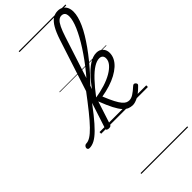

<svg xmlns="http://www.w3.org/2000/svg" viewBox="-622 -1078 1638 1638"><g transform="rotate(-45 196.5 -259.5)"><path d="M-156 17Q-168 17 -173 9.5Q-178 2 -176 -7Q-174 -16 -166.5 -23.5Q-159 -31 -147 -31Q-125 -31 -97 -48.5Q-69 -66 -31.5 -104.5Q6 -143 57 -206.5Q108 -270 177 -362Q187 -376 193.5 -370Q200 -364 199.5 -349.5Q199 -335 189 -321Q121 -225 69 -160Q17 -95 -22.5 -56Q-62 -17 -94 0Q-126 17 -156 17ZM80 15Q68 15 59.5 10Q51 5 55 -7L318 -815Q340 -882 364 -924Q388 -966 416 -985Q444 -1004 479 -1004Q508 -1004 528.5 -991Q549 -978 559.5 -955.5Q570 -933 570 -902Q570 -875 561.5 -842.5Q553 -810 536 -772Q519 -734 494 -692.5Q469 -651 437 -606Q405 -561 366.5 -513.5Q328 -466 283.5 -417.5Q239 -369 188 -319L197 -367Q237 -412 274 -457Q311 -502 343 -546Q375 -590 402 -632Q429 -674 450 -712.5Q471 -751 486 -785.5Q501 -820 508.5 -849Q516 -878 516 -900Q516 -917 511.5 -929Q507 -941 497 -947Q487 -953 473 -953Q453 -953 436 -938Q419 -923 402.5 -889Q386 -855 368 -799L110 -4Q107 6 100.5 10.5Q94 15 80 15ZM366 19Q341 19 319.5 10.5Q298 2 276 -22Q254 -46 230 -92Q206 -138 177 -214H169L179 -247Q245 -257 301 -274.5Q357 -292 398 -316Q439 -340 462 -367.5Q485 -395 485 -425Q485 -445 474 -456Q463 -467 443 -467Q413 -467 375 -443.5Q337 -420 289.5 -370Q242 -320 183 -242L184 -282Q230 -351 277 -404.5Q324 -458 370 -488Q416 -518 459 -518Q497 -518 518.5 -494.5Q540 -471 540 -437Q540 -405 525.5 -376Q511 -347 483.5 -322Q456 -297 418 -276.5Q380 -256 333 -241Q286 -226 232 -217Q257 -155 276.5 -118Q296 -81 312 -62.5Q328 -44 342.5 -37.5Q357 -31 372 -31Q395 -31 420.5 -47Q446 -63 482 -96Q491 -104 498.5 -103Q506 -102 513 -95Q519 -88 520 -81Q521 -74 513 -67Q464 -17 427 1Q390 19 366 19ZM0 475H564V485H0ZM0 -20H564V0H0ZM0 -505H564V-500H0ZM0 -995H564V-985H0Z"/></g></svg>

Font: Playwrite CZ Guides
Style: Regular
Weight: 400
Designer: Veronika Burian, José Scaglione
Foundry: TypeTogether
Version: Version 1.003